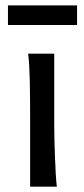

<svg xmlns="http://www.w3.org/2000/svg" viewBox="-20 -699 316 719"><path d="M183.1 -231.9Q183.1 -208.5 183.8 -176.5Q184.6 -144.5 185.8 -111.8Q187 -79.1 188.7 -49.3Q190.4 -19.5 192.9 0H92.8V-258.8Q92.8 -294.4 92.5 -329.1Q92.3 -363.8 91.6 -394.8Q90.8 -425.8 89.4 -452.4Q87.9 -479 85.4 -498H183.1ZM9.8 -678.7H268.6V-605.5H9.8Z"/></svg>

Font: Andika Compact
Style: Regular
Weight: 400
Designer: Victor Gaultney, Annie Olsen, Julie Remington, Don Collingsworth, Eric Hays, Becca Hirsbrunner
Foundry: SIL International
Version: Version 5.000 ; LnSpcTght